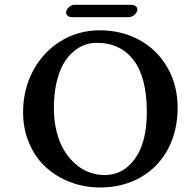

<svg xmlns="http://www.w3.org/2000/svg" viewBox="-20 -787 781 816"><path d="M391.1 -605Q364.3 -605 338.9 -595.7Q313.5 -586.4 289.6 -565.4Q265.6 -544.4 248 -512.9Q230.5 -481.4 219.7 -433.8Q209 -386.2 209 -327.1Q209 -272.9 220.9 -226.3Q232.9 -179.7 253.4 -146.5Q273.9 -113.3 301.3 -89.6Q328.6 -65.9 360.1 -54.4Q391.6 -43 424.8 -43Q504.4 -43 554.2 -113.3Q604 -183.6 604 -310.1Q604 -457.5 547.9 -531.2Q491.7 -605 391.1 -605ZM734.9 -329.1Q734.9 -230 693.6 -152.8Q652.3 -75.7 577.1 -33Q502 9.8 404.8 9.8Q338.4 9.8 279.1 -12.9Q219.7 -35.6 175 -76.2Q130.4 -116.7 104.2 -177.5Q78.1 -238.3 78.1 -310.1Q78.1 -406.7 120.8 -486.6Q163.6 -566.4 238.3 -612.3Q313 -658.2 403.8 -658.2Q496.1 -658.2 571.3 -617.7Q646.5 -577.1 690.7 -501.5Q734.9 -425.8 734.9 -329.1ZM525.9 -713.9H288.1Q274.4 -713.9 267.6 -720Q260.7 -726.1 260.7 -733.9Q260.7 -744.6 272 -755.6Q283.2 -766.6 296.9 -766.6H536.1Q549.8 -766.6 556.9 -760.5Q564 -754.4 564 -747.6Q564 -736.3 552.5 -725.1Q541 -713.9 525.9 -713.9Z"/></svg>

Font: Linear Smooth
Style: Bold
Weight: 700
Designer: Philipp H. Poll, Flanker
Foundry: Philipp H. Poll, reworked by Flanker
Version: Version 1.061 | FøM Fix